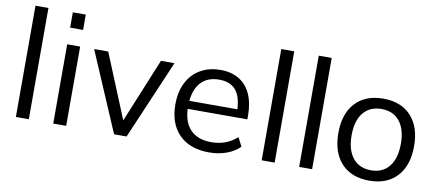

<svg xmlns="http://www.w3.org/2000/svg" viewBox="-68 -1017 2929 1286"><g transform="rotate(10 1396.0 -374.0)"><path d="M83.3 -756.6H171.4V0H83.3Z M337.4 -756.6H425.5V-652.3H337.4ZM337.4 -539.1H425.5V0H337.4Z M520.5 -539.1H616.3L810.4 -66.2H780.8L975.1 -539.1H1067.1L836.3 0H751.2Z M1120.6 -269.5Q1120.6 -354.2 1152.5 -417.3Q1184.3 -480.3 1243.2 -514.3Q1302 -548.3 1380.6 -548.3Q1453.2 -548.3 1505.8 -516.7Q1558.3 -485.1 1585.7 -424.5Q1613 -363.9 1613 -279.3V-253.4H1188.4V-308.1H1554.9L1536.6 -281.1Q1536.3 -384.3 1498.7 -433.5Q1461.1 -482.7 1382.2 -482.7Q1297.5 -482.7 1252.3 -427.7Q1207 -372.7 1207 -268.9Q1207 -168 1256.9 -114.4Q1306.8 -60.8 1401.1 -60.8Q1452.3 -60.8 1496.3 -77.3Q1540.4 -93.9 1575 -126.1L1605.8 -66.3Q1571.7 -30.8 1516.8 -10.7Q1461.9 9.3 1397.7 9.3Q1267.2 9.3 1193.9 -64.3Q1120.6 -137.9 1120.6 -269.5Z M1755.1 -756.6H1843.3V0H1755.1Z M2010 -756.6H2098.1V0H2010Z M2229 -270.1Q2229 -401.1 2297.2 -474.7Q2365.4 -548.3 2486.9 -548.3Q2608.1 -548.3 2676.1 -474.7Q2744.1 -401.1 2744.1 -270.1Q2744.1 -138.5 2676.1 -64.6Q2608.1 9.3 2486.9 9.3Q2365.4 9.3 2297.2 -64.6Q2229 -138.5 2229 -270.1ZM2654.1 -270.3Q2654.1 -368.9 2610.2 -423.4Q2566.3 -477.9 2486.8 -477.9Q2407.2 -477.9 2363.2 -423.4Q2319.1 -368.9 2319.1 -270.3Q2319.1 -170.8 2363.2 -116Q2407.2 -61.2 2486.8 -61.2Q2566.3 -61.2 2610.2 -116Q2654.1 -170.8 2654.1 -270.3Z"/></g></svg>

Font: Min Sans VF VF
Style: Regular
Weight: 400
Designer: Jinseong-Kim, NotoSansCJK, Nunito
Foundry: Jinseong-Kim
Version: Version 1.420;Glyphs 3.1.2 (3151)